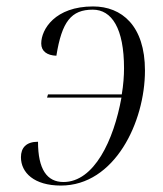

<svg xmlns="http://www.w3.org/2000/svg" viewBox="-20 -566 507 596"><path d="M169 10C336 10 430 -187 430 -347C430 -486 358 -546 269 -546C151 -546 108 -475 108 -431C108 -407 126 -394 155 -393C172 -499 201 -536 268 -536C327 -536 365 -478 365 -354C365 -331 363 -302 358 -273H129L126 -263H357C333 -130 272 -1 177 -1C126 -1 98 -40 98 -126C61 -126 45 -107 45 -78C45 -30 86 10 169 10Z"/></svg>

Font: Noto Serif Display SemiCondensed Light
Style: Italic
Weight: 300
Width: 4
Italic angle: -12°
Designer: Monotype Design Team
Foundry: Monotype Imaging Inc.
Version: Version 2.009